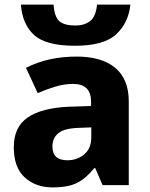

<svg xmlns="http://www.w3.org/2000/svg" viewBox="-20 -805 651 835"><path d="M377 -251V-207Q377 -160 346.5 -134Q316 -108 273 -108Q208 -108 208 -168Q208 -204 233.5 -225.5Q259 -247 324 -249ZM314 -559Q188 -559 93 -510L144 -400Q183 -417 221.5 -428.5Q260 -440 298 -440Q376 -440 376 -363V-344L282 -341Q162 -336 101 -294.5Q40 -253 40 -165Q40 -76 88 -33Q136 10 208 10Q277 10 316 -10Q355 -30 390 -74H394L426 0H540V-364Q540 -461 481 -510Q422 -559 314 -559ZM547 -785H402Q397 -733 372 -713.5Q347 -694 308 -694Q261 -694 239 -712Q217 -730 213 -785H71Q77 -700 128 -653Q179 -606 306 -606Q432 -606 485.5 -656Q539 -706 547 -785Z"/></svg>

Font: Noto Sans UI Extra
Style: Regular
Weight: 800
Designer: Monotype Design Team
Foundry: Monotype Imaging Inc.
Version: Version 1.901